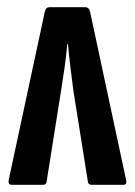

<svg xmlns="http://www.w3.org/2000/svg" viewBox="-20 -511 373 531"><path d="M12 0Q2 0 4 -13L104 -479Q107 -491 116 -491H216Q226 -491 229 -479L329 -12Q331 0 322 0H233Q224 0 223 -9L183 -260Q179 -291 175 -323Q171 -355 168 -389H166Q163 -355 158.5 -323.5Q154 -292 149 -261L109 -9Q108 0 100 0Z"/></svg>

Font: Sofia Sans Extra Condensed
Style: Bold
Weight: 700
Designer: Botio Nikoltchev, Ani Petrova
Foundry: lettersoup
Version: Version 4.101